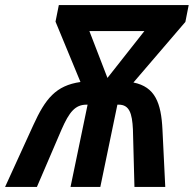

<svg xmlns="http://www.w3.org/2000/svg" viewBox="-67 -734 761 754"><path d="M64 -243 -47 0H78L175 -226C205 -294 228 -323 273 -323H277L210 0H327L394 -323H399C441 -323 452 -289 455 -226L461 0H582L571 -225C566 -330 542 -393 457 -410L661 -648L674 -714H164L151 -649L249 -412C152 -398 111 -346 64 -243ZM355 -428 284 -612H500Z"/></svg>

Font: Noto Sans SemiCondensed SemiBold
Style: Italic
Weight: 600
Width: 4
Italic angle: -12°
Designer: Monotype Design Team
Foundry: Monotype Imaging Inc.
Version: Version 2.013